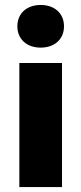

<svg xmlns="http://www.w3.org/2000/svg" viewBox="-20 -754 328 774"><path d="M58 0H230V-500H58ZM144 -562C200 -562 238 -596 238 -648C238 -700 200 -734 144 -734C88 -734 50 -700 50 -648C50 -596 88 -562 144 -562Z"/></svg>

Font: Source Sans Pro Black
Style: Regular
Weight: 900
Designer: Paul D. Hunt
Foundry: Adobe Systems Incorporated
Version: Version 3.006;hotconv 1.0.111;makeotfexe 2.5.65597